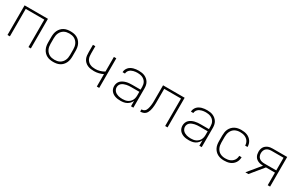

<svg xmlns="http://www.w3.org/2000/svg" viewBox="160 -1719 4480 2919"><g transform="rotate(30 2400.0 -260.0)"><path d="M95 0V-520H505V0H463V-482H137V0Z M900 8Q871 8 842.5 3Q814 -2 788 -15.5Q762 -29 742 -50.5Q722 -72 709.5 -98Q697 -124 692 -152.5Q687 -181 687 -210V-310Q687 -339 692 -367.5Q697 -396 709.5 -422Q722 -448 742 -469.5Q762 -491 788 -504.5Q814 -518 842.5 -523Q871 -528 900 -528Q929 -528 957.5 -523Q986 -518 1012 -504.5Q1038 -491 1058 -469.5Q1078 -448 1090.5 -422Q1103 -396 1108 -367.5Q1113 -339 1113 -310V-210Q1113 -181 1108 -152.5Q1103 -124 1090.5 -98Q1078 -72 1058 -50.5Q1038 -29 1012 -15.5Q986 -2 957.5 3Q929 8 900 8ZM900 -30Q923 -30 946.5 -34.5Q970 -39 990.5 -50.5Q1011 -62 1027 -79.5Q1043 -97 1053 -118.5Q1063 -140 1067 -163.5Q1071 -187 1071 -210V-310Q1071 -333 1067 -356.5Q1063 -380 1053 -401.5Q1043 -423 1027 -440.5Q1011 -458 990.5 -469.5Q970 -481 946.5 -485.5Q923 -490 900 -490Q877 -490 853.5 -485.5Q830 -481 809.5 -469.5Q789 -458 773 -440.5Q757 -423 747 -401.5Q737 -380 733 -356.5Q729 -333 729 -310V-210Q729 -187 733 -163.5Q737 -140 747 -118.5Q757 -97 773 -79.5Q789 -62 809.5 -50.5Q830 -39 853.5 -34.5Q877 -30 900 -30Z M1663 0V-218Q1627 -200 1587.5 -190.5Q1548 -181 1508 -181Q1479 -181 1450 -185Q1421 -189 1394.5 -200.5Q1368 -212 1346.5 -232.5Q1325 -253 1313 -279.5Q1301 -306 1298 -335Q1295 -364 1295 -394V-520H1337V-394Q1337 -370 1339.5 -346.5Q1342 -323 1351.5 -301.5Q1361 -280 1378 -263Q1395 -246 1416.5 -236Q1438 -226 1461.5 -222.5Q1485 -219 1508 -219Q1549 -219 1588.5 -230.5Q1628 -242 1663 -263V-520H1705V0Z M2082 8Q2059 8 2036 5.5Q2013 3 1991 -4Q1969 -11 1949.5 -23.5Q1930 -36 1915.5 -53.5Q1901 -71 1894 -93.5Q1887 -116 1887 -139Q1887 -165 1896.5 -190.5Q1906 -216 1924.5 -234Q1943 -252 1967 -263.5Q1991 -275 2016.5 -281.5Q2042 -288 2068 -290Q2094 -292 2120 -292H2263V-340Q2263 -361 2258.5 -382Q2254 -403 2243.5 -421Q2233 -439 2216.5 -453Q2200 -467 2180.5 -475Q2161 -483 2140 -486.5Q2119 -490 2098 -490Q2080 -490 2062 -488Q2044 -486 2027 -481.5Q2010 -477 1993.5 -469Q1977 -461 1964 -448.5Q1951 -436 1943.5 -419.5Q1936 -403 1935 -385H1893Q1893 -408 1902 -430Q1911 -452 1926.5 -469.5Q1942 -487 1963 -498.5Q1984 -510 2006 -516.5Q2028 -523 2051.5 -525.5Q2075 -528 2098 -528Q2125 -528 2151.5 -524Q2178 -520 2202 -509.5Q2226 -499 2246.5 -481.5Q2267 -464 2280.5 -441.5Q2294 -419 2299.5 -392.5Q2305 -366 2305 -340V0H2263V-95Q2252 -70 2233 -49Q2214 -28 2189.5 -15Q2165 -2 2137.5 3Q2110 8 2082 8ZM2095 -30Q2117 -30 2139 -33.5Q2161 -37 2180.5 -46.5Q2200 -56 2216.5 -70.5Q2233 -85 2243.5 -104.5Q2254 -124 2258.5 -145.5Q2263 -167 2263 -189V-254H2121Q2100 -254 2079.5 -252.5Q2059 -251 2039 -246.5Q2019 -242 1999.5 -234.5Q1980 -227 1963.5 -214.5Q1947 -202 1938 -183Q1929 -164 1929 -143Q1929 -125 1936 -107Q1943 -89 1956 -75.5Q1969 -62 1986 -53Q2003 -44 2021 -39Q2039 -34 2057.5 -32Q2076 -30 2095 -30Z M2424 0V-38Q2438 -38 2452 -42Q2466 -46 2477.5 -55Q2489 -64 2496 -76.5Q2503 -89 2507.5 -103Q2512 -117 2515 -131Q2518 -145 2520 -159Q2522 -173 2523.5 -187.5Q2525 -202 2525.5 -216.5Q2526 -231 2526 -245Q2526 -259 2526 -274V-520H2905V0H2863V-482H2568V-275Q2568 -253 2568 -230.5Q2568 -208 2566 -186Q2564 -164 2561 -142Q2558 -120 2551.5 -99Q2545 -78 2534.5 -58Q2524 -38 2506.5 -24.5Q2489 -11 2467.5 -5.5Q2446 0 2424 0Z M3282 8Q3259 8 3236 5.5Q3213 3 3191 -4Q3169 -11 3149.5 -23.5Q3130 -36 3115.5 -53.5Q3101 -71 3094 -93.5Q3087 -116 3087 -139Q3087 -165 3096.5 -190.5Q3106 -216 3124.5 -234Q3143 -252 3167 -263.5Q3191 -275 3216.5 -281.5Q3242 -288 3268 -290Q3294 -292 3320 -292H3463V-340Q3463 -361 3458.5 -382Q3454 -403 3443.5 -421Q3433 -439 3416.5 -453Q3400 -467 3380.5 -475Q3361 -483 3340 -486.5Q3319 -490 3298 -490Q3280 -490 3262 -488Q3244 -486 3227 -481.5Q3210 -477 3193.5 -469Q3177 -461 3164 -448.5Q3151 -436 3143.5 -419.5Q3136 -403 3135 -385H3093Q3093 -408 3102 -430Q3111 -452 3126.5 -469.5Q3142 -487 3163 -498.5Q3184 -510 3206 -516.5Q3228 -523 3251.5 -525.5Q3275 -528 3298 -528Q3325 -528 3351.5 -524Q3378 -520 3402 -509.5Q3426 -499 3446.5 -481.5Q3467 -464 3480.5 -441.5Q3494 -419 3499.5 -392.5Q3505 -366 3505 -340V0H3463V-95Q3452 -70 3433 -49Q3414 -28 3389.5 -15Q3365 -2 3337.5 3Q3310 8 3282 8ZM3295 -30Q3317 -30 3339 -33.5Q3361 -37 3380.5 -46.5Q3400 -56 3416.5 -70.5Q3433 -85 3443.5 -104.5Q3454 -124 3458.5 -145.5Q3463 -167 3463 -189V-254H3321Q3300 -254 3279.5 -252.5Q3259 -251 3239 -246.5Q3219 -242 3199.5 -234.5Q3180 -227 3163.5 -214.5Q3147 -202 3138 -183Q3129 -164 3129 -143Q3129 -125 3136 -107Q3143 -89 3156 -75.5Q3169 -62 3186 -53Q3203 -44 3221 -39Q3239 -34 3257.5 -32Q3276 -30 3295 -30Z M3897 8Q3869 8 3840.5 2.5Q3812 -3 3786.5 -16.5Q3761 -30 3741 -51Q3721 -72 3708.5 -98Q3696 -124 3691.5 -152.5Q3687 -181 3687 -210V-310Q3687 -339 3691.5 -367.5Q3696 -396 3708.5 -422Q3721 -448 3741 -469Q3761 -490 3786.5 -503.5Q3812 -517 3840.5 -522.5Q3869 -528 3897 -528Q3923 -528 3949 -524.5Q3975 -521 3999 -511.5Q4023 -502 4043.5 -486Q4064 -470 4078.5 -448.5Q4093 -427 4100 -402Q4107 -377 4107 -351V-350H4065V-351Q4065 -371 4059 -391Q4053 -411 4041.5 -427.5Q4030 -444 4013.5 -456.5Q3997 -469 3978 -476.5Q3959 -484 3938.5 -487Q3918 -490 3897 -490Q3874 -490 3851 -485Q3828 -480 3807.5 -469Q3787 -458 3771.5 -440Q3756 -422 3746.5 -401Q3737 -380 3733 -356.5Q3729 -333 3729 -310V-210Q3729 -187 3733 -163.5Q3737 -140 3746.5 -119Q3756 -98 3771.5 -80Q3787 -62 3807.5 -51Q3828 -40 3851 -35Q3874 -30 3897 -30Q3918 -30 3938.5 -33Q3959 -36 3978 -43.5Q3997 -51 4013.5 -63.5Q4030 -76 4041.5 -92.5Q4053 -109 4059 -129Q4065 -149 4065 -169V-170H4107V-169Q4107 -143 4100 -118Q4093 -93 4078.5 -71.5Q4064 -50 4043.5 -34Q4023 -18 3999 -8.5Q3975 1 3949 4.5Q3923 8 3897 8Z M4324 0H4271L4453 -221Q4431 -221 4410 -224.5Q4389 -228 4369.5 -236Q4350 -244 4333.5 -257.5Q4317 -271 4306.5 -289.5Q4296 -308 4291.5 -329Q4287 -350 4287 -371Q4287 -392 4291.5 -413Q4296 -434 4306.5 -452Q4317 -470 4333.5 -483.5Q4350 -497 4369.5 -505.5Q4389 -514 4410 -517Q4431 -520 4452 -520H4705V0H4663V-221H4505ZM4663 -260V-482H4452Q4429 -482 4405.5 -476Q4382 -470 4364 -455Q4346 -440 4337.5 -417Q4329 -394 4329 -371Q4329 -347 4337.5 -324.5Q4346 -302 4364 -287Q4382 -272 4405.5 -266Q4429 -260 4452 -260Z"/></g></svg>

Font: Iosevka Extralight Extended
Style: Regular
Weight: 200
Width: 7
Monospace: yes
Designer: Belleve Invis
Foundry: Belleve Invis
Version: Version 32.5.0; ttfautohint (v1.8.4)